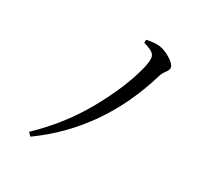

<svg xmlns="http://www.w3.org/2000/svg" viewBox="-123 -890 1245 1092"><g transform="rotate(20 500.0 -344.0)"><path d="M582 -696.3 585.9 -715.8Q634.8 -717.8 668 -709Q703.1 -698.2 737.8 -667.5Q772.5 -636.7 772.5 -614.3Q772.5 -600.6 753.4 -583Q734.4 -565.4 726.6 -548.8Q529.3 -152.3 156.2 27.3L139.6 3.9Q314.5 -112.3 442.9 -270.5Q571.3 -428.7 630.9 -565.4Q649.4 -610.4 649.4 -629.9Q649.4 -649.4 634.8 -663.6Q620.1 -677.7 582 -696.3Z"/></g></svg>

Font: GenYoMin TW TTF Medium
Style: Regular
Weight: 500
Version: Version 1.300